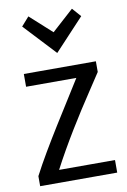

<svg xmlns="http://www.w3.org/2000/svg" viewBox="-89 -848 599 903"><g transform="rotate(-10 210.5 -396.0)"><path d="M112 -794 216 -700 320 -794 357 -752 216 -601 75 -752ZM396 2H28V-46C94 -174 217 -361 284 -470H44V-531H388V-480L332 -395C268 -299 189 -173 129 -58H396Z"/></g></svg>

Font: Repo Regular
Style: Regular
Weight: 400
Designer: Stefan Peev
Foundry: Context Ltd
Version: Version 1.502